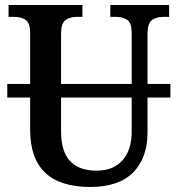

<svg xmlns="http://www.w3.org/2000/svg" viewBox="-20 -734 707 764"><path d="M658 -346H567V-208Q567 -105 509.5 -47.5Q452 10 339 10Q100 10 100 -217V-346H9V-400H100V-603Q100 -641 83 -654Q66 -667 33 -667H14V-714H308V-667H289Q257 -667 240 -653.5Q223 -640 223 -599V-400H504V-603Q504 -642 487 -654.5Q470 -667 438 -667H419V-714H653V-667H634Q601 -667 584 -653.5Q567 -640 567 -599V-400H658ZM504 -346H223V-210Q223 -55 364 -55Q431 -55 467.5 -96Q504 -137 504 -210Z"/></svg>

Font: Noto Serif NarrowSemiBold
Style: Regular
Weight: 600
Width: 4
Designer: Monotype Design Team
Foundry: Monotype Imaging Inc.
Version: Version 1.001